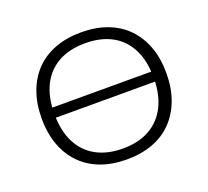

<svg xmlns="http://www.w3.org/2000/svg" viewBox="-123 -864 1109 1024"><g transform="rotate(-20 431.5 -352.5)"><path d="M121 -331V-388H756V-331ZM432 8Q350 8 284.5 -16.5Q219 -41 173 -88Q127 -135 102.5 -201.5Q78 -268 78 -352Q78 -436 102.5 -503Q127 -570 173 -617Q219 -664 284.5 -688.5Q350 -713 432 -713Q514 -713 579.5 -688.5Q645 -664 691 -617Q737 -570 761.5 -503.5Q786 -437 786 -353Q786 -269 761 -202Q736 -135 690.5 -88Q645 -41 579.5 -16.5Q514 8 432 8ZM432 -54Q520 -54 583 -89Q646 -124 680 -191Q714 -258 714 -353Q714 -449 680.5 -515.5Q647 -582 584 -616.5Q521 -651 432 -651Q343 -651 280 -616Q217 -581 183.5 -514.5Q150 -448 150 -352Q150 -257 183.5 -190.5Q217 -124 280 -89Q343 -54 432 -54Z"/></g></svg>

Font: Nunito Sans 10pt SemiExpanded Light
Style: Regular
Weight: 300
Width: 6
Designer: Vernon Adams
Foundry: Vernon Adams
Version: Version 3.101;gftools[0.9.27]